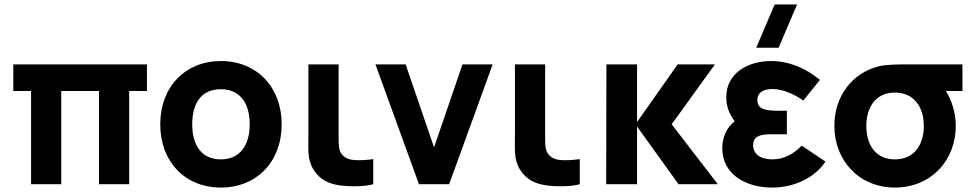

<svg xmlns="http://www.w3.org/2000/svg" viewBox="-20 -830 4386 865"><path d="M120 0H256V-420H426V0H562V-420H642V-540H40V-420H120Z M975 15C1137 15 1249 -102 1249 -270C1249 -437 1138 -555 975 -555C815 -555 702 -439 702 -270C702 -103 812 15 975 15ZM846 -270C846 -364 886 -428 975 -428C1061 -428 1105 -366 1105 -270C1105 -177 1062 -112 975 -112C890 -112 846 -173 846 -270Z M1503.5 4C1543.5 11 1619.5 12 1661.5 0V-113C1632.5 -109 1599.5 -107 1573.5 -109C1552.5 -111 1529.5 -119 1516.5 -140C1503.5 -161 1505.5 -193 1505.5 -237V-540H1369.5V-229C1369.5 -156 1363.5 -111 1393.5 -64C1424.5 -16 1465.5 -3 1503.5 4Z M1867.5 0H2003.5L2199.5 -540H2063.5L1935.5 -166L1807.5 -540H1671.5Z M2434 4C2474 11 2550 12 2592 0V-113C2563 -109 2530 -107 2504 -109C2483 -111 2460 -119 2447 -140C2434 -161 2436 -193 2436 -237V-540H2300V-229C2300 -156 2294 -111 2324 -64C2355 -16 2396 -3 2434 4Z M2711 0H2850V-260L3037 0H3214L3006 -270L3201 -540H3033L2850 -280V-540H2712Z M3458 15C3559 15 3650 -29 3699 -102L3592 -174C3554 -135 3511 -112 3459 -112C3405 -112 3373 -137 3373 -176C3373 -232 3437 -225 3493 -225H3525V-331H3493C3437 -331 3392 -334 3392 -379C3392 -416 3424 -429 3460 -429C3508 -429 3559 -405 3599 -377L3674 -470C3613 -521 3536 -555 3454 -555C3350 -555 3252 -501 3252 -392C3252 -354.5 3263 -319 3290 -284C3255 -256 3234 -213.5 3234 -162C3234 -46 3338 15 3458 15ZM3387 -615H3488L3571 -810H3470Z M4012 15C4174 15 4286 -107 4286 -263C4286 -322 4268 -377 4241.5 -420H4316V-540H4092C4024 -540 3975 -540 3938 -531C3817 -500 3739 -395 3739 -263C3739 -108 3849 15 4012 15ZM3883 -263C3883 -344 3923 -413 4012 -413C4098 -413 4142 -347 4142 -263C4142 -178 4099 -112 4012 -112C3927 -112 3883 -174 3883 -263Z"/></svg>

Font: Eudonet ExtraBold
Style: Regular
Weight: 800
Designer: Mikhail Sharanda
Foundry: Mikhail Sharanda
Version: Version 4.503;Glyphs 3.1.2 (3151)